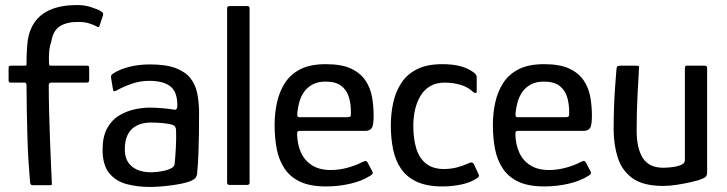

<svg xmlns="http://www.w3.org/2000/svg" viewBox="-20 -732 2879 760"><path d="M99 -10Q96 -44 93 -91Q90 -138 88.5 -191Q87 -244 86 -297Q85 -350 85 -395Q85 -405 77 -405H23Q18 -405 16 -407Q14 -409 14 -414V-462Q14 -468 16 -470Q18 -472 24 -472H78Q83 -472 84 -473.5Q85 -475 85 -482Q85 -533 90 -572.5Q95 -612 117 -644Q141 -678 183 -695Q225 -712 286 -712Q316 -712 341 -703.5Q366 -695 376 -690Q385 -684 387 -681Q389 -678 388 -672L375 -633Q373 -626 370.5 -625Q368 -624 363 -627Q351 -634 331 -640Q311 -646 284 -645Q244 -645 217 -628Q190 -611 183 -567Q176 -547 174.5 -525.5Q173 -504 174 -481Q174 -476 175.5 -474Q177 -472 182 -472H323Q329 -472 331 -470.5Q333 -469 333 -461V-415Q333 -409 330.5 -407Q328 -405 322 -405H183Q178 -405 175.5 -402.5Q173 -400 173 -395Q173 -345 174.5 -288Q176 -231 178 -176.5Q180 -122 182 -78.5Q184 -35 185 -10Q186 -3 185 -1Q184 1 179 1H108Q105 1 102.5 -1.5Q100 -4 99 -10Z M573 8Q523 8 480.5 -3.5Q438 -15 412 -47Q386 -79 386 -140Q386 -191 404 -224Q422 -257 451 -274.5Q480 -292 512 -299Q544 -306 572 -306Q599 -306 625.5 -303.5Q652 -301 669 -298Q682 -295 682 -315Q682 -368 654.5 -390Q627 -412 571 -412Q533 -412 498.5 -399.5Q464 -387 442 -374Q434 -370 431 -371Q428 -372 427 -379L420 -422Q419 -431 420.5 -434Q422 -437 428 -441Q452 -457 490 -467Q528 -477 573 -477Q638 -477 676.5 -462Q715 -447 734.5 -421.5Q754 -396 760.5 -363.5Q767 -331 768 -295Q768 -247 767.5 -205.5Q767 -164 765.5 -124Q764 -84 760 -42Q758 -33 753.5 -27.5Q749 -22 736 -16Q722 -10 700.5 -5.5Q679 -1 656 2Q633 5 611 6.5Q589 8 573 8ZM578 -50Q587 -50 601.5 -51.5Q616 -53 631.5 -56.5Q647 -60 658 -66Q669 -72 671 -81Q674 -109 676 -146Q678 -183 677 -215Q677 -232 665 -237Q652 -242 626.5 -244.5Q601 -247 574 -247Q560 -247 543 -243Q526 -239 510 -228Q494 -217 484 -195.5Q474 -174 474 -140Q474 -110 487 -90Q500 -70 523.5 -60Q547 -50 578 -50Z M879 -9V-699Q879 -708 889 -708H958Q968 -708 968 -699V-9Q968 0 958 0H889Q879 0 879 -9Z M1067 -237Q1067 -284 1076.5 -327Q1086 -370 1108.5 -404.5Q1131 -439 1170 -458.5Q1209 -478 1270 -478Q1333 -478 1370.5 -460Q1408 -442 1427.5 -412Q1447 -382 1453 -346Q1459 -310 1459 -274Q1459 -235 1451 -224.5Q1443 -214 1427 -214H1166Q1162 -214 1159 -212Q1156 -210 1156 -201Q1157 -160 1171.5 -128Q1186 -96 1215.5 -77.5Q1245 -59 1289 -59Q1323 -59 1357 -68.5Q1391 -78 1411 -89Q1421 -94 1426.5 -95Q1432 -96 1437 -85L1453 -55Q1457 -48 1455 -44.5Q1453 -41 1445 -36Q1412 -15 1365.5 -4.5Q1319 6 1271 6Q1208 6 1168.5 -12.5Q1129 -31 1106.5 -64.5Q1084 -98 1075.5 -142Q1067 -186 1067 -237ZM1369 -288Q1369 -322 1360.5 -349Q1352 -376 1330.5 -392.5Q1309 -409 1268 -409Q1238 -409 1217 -397.5Q1196 -386 1183.5 -368Q1171 -350 1165 -328.5Q1159 -307 1157 -287Q1156 -275 1157.5 -271.5Q1159 -268 1167 -268H1354Q1363 -268 1366.5 -271Q1370 -274 1369 -288Z M1732 6Q1670 6 1630 -12.5Q1590 -31 1567.5 -64Q1545 -97 1536 -141Q1527 -185 1527 -235Q1527 -282 1536.5 -325.5Q1546 -369 1568.5 -403.5Q1591 -438 1630.5 -458Q1670 -478 1731 -478Q1773 -478 1804 -469.5Q1835 -461 1858 -443Q1864 -437 1865.5 -434Q1867 -431 1867 -425V-371Q1867 -364 1862.5 -364Q1858 -364 1854 -367Q1832 -388 1802 -396.5Q1772 -405 1741 -405Q1706 -405 1682 -390.5Q1658 -376 1643.5 -351Q1629 -326 1622.5 -296Q1616 -266 1616 -234Q1616 -182 1628 -143.5Q1640 -105 1667 -84Q1694 -63 1737 -63Q1765 -63 1789.5 -69.5Q1814 -76 1838 -87Q1850 -93 1856 -82L1874 -43Q1877 -37 1875.5 -33.5Q1874 -30 1869 -27Q1844 -10 1807.5 -2Q1771 6 1732 6Z M1931 -237Q1931 -284 1940.5 -327Q1950 -370 1972.5 -404.5Q1995 -439 2034 -458.5Q2073 -478 2134 -478Q2197 -478 2234.5 -460Q2272 -442 2291.5 -412Q2311 -382 2317 -346Q2323 -310 2323 -274Q2323 -235 2315 -224.5Q2307 -214 2291 -214H2030Q2026 -214 2023 -212Q2020 -210 2020 -201Q2021 -160 2035.5 -128Q2050 -96 2079.5 -77.5Q2109 -59 2153 -59Q2187 -59 2221 -68.5Q2255 -78 2275 -89Q2285 -94 2290.5 -95Q2296 -96 2301 -85L2317 -55Q2321 -48 2319 -44.5Q2317 -41 2309 -36Q2276 -15 2229.5 -4.5Q2183 6 2135 6Q2072 6 2032.5 -12.5Q1993 -31 1970.5 -64.5Q1948 -98 1939.5 -142Q1931 -186 1931 -237ZM2233 -288Q2233 -322 2224.5 -349Q2216 -376 2194.5 -392.5Q2173 -409 2132 -409Q2102 -409 2081 -397.5Q2060 -386 2047.5 -368Q2035 -350 2029 -328.5Q2023 -307 2021 -287Q2020 -275 2021.5 -271.5Q2023 -268 2031 -268H2218Q2227 -268 2230.5 -271Q2234 -274 2233 -288Z M2605 4Q2527 4 2484.5 -26Q2442 -56 2425.5 -107.5Q2409 -159 2409 -220Q2409 -264 2410.5 -308Q2412 -352 2415 -391Q2418 -430 2420 -456Q2421 -468 2424.5 -470Q2428 -472 2438 -472H2493Q2503 -472 2507 -471Q2511 -470 2509 -458Q2509 -452 2507.5 -427Q2506 -402 2504 -366Q2502 -330 2501 -290.5Q2500 -251 2500 -216Q2500 -145 2524.5 -106.5Q2549 -68 2606 -68Q2613 -68 2627 -69Q2641 -70 2656 -73Q2671 -76 2681 -82Q2691 -88 2691 -98V-460Q2691 -464 2692 -468Q2693 -472 2697 -472H2769Q2772 -472 2775.5 -470.5Q2779 -469 2779 -463V-49Q2779 -37 2772.5 -31.5Q2766 -26 2746 -19Q2736 -16 2712 -10.5Q2688 -5 2659 -0.5Q2630 4 2605 4Z"/></svg>

Font: Glory Thin Medium
Style: Regular
Weight: 500
Version: Version 1.011